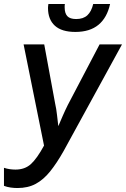

<svg xmlns="http://www.w3.org/2000/svg" viewBox="-21 -938 635 968"><path d="M67 10Q50 10 32.5 7.5Q15 5 -1 -1V-92Q14 -87 29 -85Q44 -83 57 -83Q104 -83 134.5 -110.5Q165 -138 201 -204L98 -714H202L257 -416Q263 -390 266.5 -358Q270 -326 273 -302Q284 -328 296 -355.5Q308 -383 321 -409L481 -714H594L300 -177Q265 -115 231.5 -73.5Q198 -32 159 -11Q120 10 67 10ZM359 -777Q290 -777 255.5 -808.5Q221 -840 221 -898Q221 -901 221.5 -906.5Q222 -912 223 -918H306Q305 -912 305 -908.5Q305 -905 305 -901Q305 -871 318.5 -856.5Q332 -842 363 -842Q399 -842 419.5 -861Q440 -880 449 -918H534Q519 -849 475.5 -813Q432 -777 359 -777Z"/></svg>

Font: Noto Sans SemiCondensed Medium
Style: Italic
Weight: 500
Width: 4
Italic angle: -12°
Designer: Monotype Design Team
Foundry: Monotype Imaging Inc.
Version: Version 2.013; ttfautohint (v1.8.4.7-5d5b)